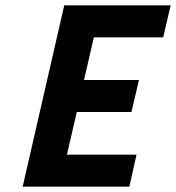

<svg xmlns="http://www.w3.org/2000/svg" viewBox="-20 -700 660 720"><path d="M65 0 221 -680H620L592 -560H332L295 -400H501L473 -280H268L231 -120H492L465 0Z"/></svg>

Font: Titillium Web
Style: Bold Italic
Weight: 700
Italic angle: -13°
Version: Version 1.002;PS 57.000;hotconv 1.0.70;makeotf.lib2.5.55311